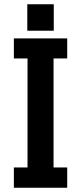

<svg xmlns="http://www.w3.org/2000/svg" viewBox="-20 -880 380 900"><path d="M295 -700H45V-606H109V-95H45V0H295V-95H231V-606H295ZM108 -736H232V-860H108Z"/></svg>

Font: Fervojo
Style: Bold
Weight: 700
Designer: kohakuno
Version: ver.1.0